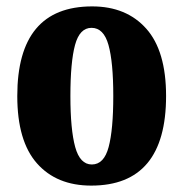

<svg xmlns="http://www.w3.org/2000/svg" viewBox="-20 -570 573 600"><path d="M265 10Q157 10 95.5 -59.5Q34 -129 34 -270Q34 -550 268 -550Q375 -550 437 -480.5Q499 -411 499 -270Q499 10 265 10ZM267 -56Q305 -56 319.5 -110.5Q334 -165 334 -270Q334 -376 319 -429.5Q304 -483 266 -483Q229 -483 214.5 -429.5Q200 -376 200 -270Q200 -165 215 -110.5Q230 -56 267 -56Z"/></svg>

Font: Noto Serif Sinhala ExtraCondensed Black
Style: Regular
Weight: 900
Width: 2
Designer: Jelle Bosma - Monotype Design Team
Foundry: Monotype Imaging Inc.
Version: Version 2.007; ttfautohint (v1.8.4.7-5d5b)